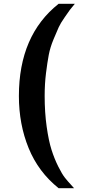

<svg xmlns="http://www.w3.org/2000/svg" viewBox="-20 -768 464 1006"><path d="M79 -265Q79 -583 287 -748H372Q351 -723 346 -716Q341 -709 319 -677.5Q297 -646 287.5 -625Q278 -604 260.5 -562Q243 -520 235.5 -480.5Q228 -441 221 -384.5Q214 -328 214 -266Q214 -179 224.5 -104.5Q235 -30 250 17Q265 64 285 104Q305 144 320 163Q335 182 351 199Q367 216 368 218H287Q181 133 130 8Q79 -117 79 -265Z"/></svg>

Font: Coval
Style: ExtraBold
Weight: 800
Foundry: Context Ltd
Version: Version 001.000